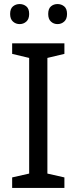

<svg xmlns="http://www.w3.org/2000/svg" viewBox="-20 -928 379 948"><path d="M298 0H40V-52L124 -71V-642L40 -662V-714H298V-662L214 -642V-71L298 -52ZM30 -859Q30 -885 44 -896.5Q58 -908 77 -908Q96 -908 110 -896.5Q124 -885 124 -859Q124 -834 110 -821.5Q96 -809 77 -809Q58 -809 44 -821.5Q30 -834 30 -859ZM218 -859Q218 -885 231.5 -896.5Q245 -908 264 -908Q283 -908 297 -896.5Q311 -885 311 -859Q311 -834 297 -821.5Q283 -809 264 -809Q245 -809 231.5 -821.5Q218 -834 218 -859Z"/></svg>

Font: Noto Sans Grantha
Style: Regular
Weight: 400
Designer: Monotype Design Team
Foundry: Monotype Imaging Inc.
Version: Version 2.003; ttfautohint (v1.8.4.7-5d5b)